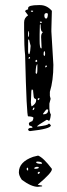

<svg xmlns="http://www.w3.org/2000/svg" viewBox="-20 -723 261 750"><path d="M130.9 -703.1H136.7Q163.1 -703.1 182.6 -680.7L180.7 -608.4V-599.6L188.5 -469.7Q188.5 -408.2 174.8 -364.3V-348.6L177.7 -336.9L172.9 -318.4V-303.7Q172.9 -285.2 178.7 -275.4Q175.8 -251 170.9 -251Q167 -254.9 162.1 -254.9Q125 -232.4 125 -229.5L126 -228.5Q168.9 -233.4 168.9 -239.3H173.8L178.7 -233.4Q178.7 -219.7 97.7 -210.9Q92.8 -210.9 89.8 -215.8Q89.8 -223.6 102.5 -223.6H106.4V-226.6Q106.4 -229.5 93.8 -233.4L92.8 -241.2Q92.8 -245.1 106.4 -250Q110.4 -257.8 110.4 -261.7V-262.7Q110.4 -267.6 89.8 -268.6Q84 -268.6 78.1 -507.8Q74.2 -540 74.2 -607.4V-635.7Q74.2 -653.3 89.8 -663.1L78.1 -678.7Q78.1 -683.6 89.8 -686.5V-687.5V-690.4V-691.4Q89.8 -703.1 130.9 -703.1ZM104.5 -681.6 100.6 -680.7V-678.7L103.5 -676.8H107.4L109.4 -678.7V-680.7ZM153.3 -663.1V-662.1Q153.3 -652.3 159.2 -650.4H160.2Q166 -650.4 167 -666Q167 -671.9 162.1 -671.9Q153.3 -671.9 153.3 -663.1ZM143.6 -637.7 136.7 -638.7 135.7 -637.7V-636.7L138.7 -632.8H140.6L143.6 -635.7ZM138.7 -627.9H136.7L135.7 -626L134.8 -588.9V-565.4Q134.8 -534.2 140.6 -534.2H142.6L140.6 -578.1Q140.6 -591.8 146.5 -595.7V-598.6Q138.7 -598.6 138.7 -626ZM89.8 -601.6V-599.6V-592.8V-580.1H92.8V-582L93.8 -591.8Q92.8 -601.6 89.8 -601.6ZM92.8 -568.4H89.8V-519.5L91.8 -511.7H94.7Q98.6 -520.5 99.6 -543.9L93.8 -567.4ZM150.4 -514.6V-507.8L153.3 -504.9H155.3L156.2 -511.7V-515.6L155.3 -522.5H153.3Q150.4 -521.5 150.4 -514.6ZM93.8 -500 91.8 -497.1V-493.2H93.8L97.7 -496.1L96.7 -500ZM121.1 -489.3 118.2 -485.4V-484.4L119.1 -481.4H125V-487.3L122.1 -489.3ZM119.1 -438.5 121.1 -434.6H122.1Q126 -434.6 126 -451.2V-471.7Q120.1 -471.7 119.1 -438.5ZM163.1 -466.8H158.2L156.2 -460.9L158.2 -460H159.2L163.1 -462.9ZM104.5 -374 102.5 -368.2 100.6 -322.3Q101.6 -307.6 104.5 -307.6Q121.1 -318.4 121.1 -330.1V-334Q121.1 -335.9 114.3 -338.9Q111.3 -339.8 109.4 -366.2V-370.1L107.4 -371.1Q107.4 -374 104.5 -374ZM130.9 -339.8 127 -336.9 127.9 -332H130.9L133.8 -335.9V-339.8ZM107.4 -293.9V-293H109.4Q114.3 -294.9 114.3 -300.8V-302.7H112.3Q109.4 -302.7 107.4 -293.9ZM148.4 -279.3V-276.4H149.4Q166 -276.4 168 -290V-293.9L165 -295.9H163.1Q160.2 -295.9 148.4 -279.3ZM109.4 -110.4 128.9 -115.2Q149.4 -107.4 182.6 -63.5V-61.5Q182.6 -47.9 127.9 -2V-1L144.5 2V4.9L127.9 6.8Q102.5 6.8 65.4 -20.5Q53.7 -37.1 53.7 -49.8Q53.7 -90.8 109.4 -110.4ZM124 -91.8 121.1 -89.8Q121.1 -83 142.6 -83H143.6V-85.9Q143.6 -90.8 127.9 -91.8ZM114.3 -66.4V-63.5H119.1Q131.8 -64.5 131.8 -68.4L128.9 -71.3H122.1Q114.3 -69.3 114.3 -66.4ZM84 -61.5 87.9 -56.6 89.8 -57.6V-65.4L87.9 -68.4Q84 -67.4 84 -61.5ZM130.9 -51.8 127 -47.9V-46.9L128.9 -43.9H131.8L135.7 -47.9V-49.8L133.8 -51.8Z"/></svg>

Font: Love Ya Like A Sister
Style: Regular
Weight: 400
Designer: Kimberly Geswein
Foundry: Kimberly Geswein
Version: Version 1.002 2007